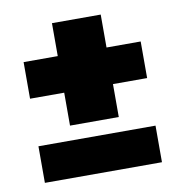

<svg xmlns="http://www.w3.org/2000/svg" viewBox="-65 -622 605 646"><g transform="rotate(-10 237.5 -299.5)"><path d="M154.2 -562.5H320.8V-450H437.5V-325H320.8V-212.5H154.2V-325H37.5V-450H154.2ZM37.5 -162.5H437.5V-37.5H37.5Z"/></g></svg>

Font: BoonTook
Style: Regular
Weight: 400
Designer: Sungsit Sawaiwan
Foundry: FontUni
Version: Version 3.0